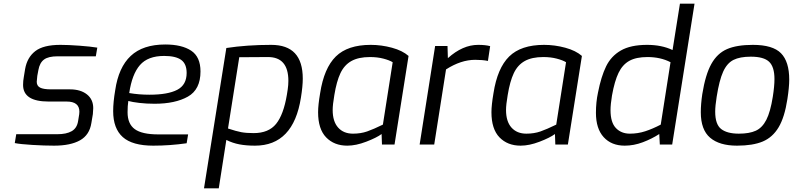

<svg xmlns="http://www.w3.org/2000/svg" viewBox="-20 -783 4296 1040"><path d="M60 -8 68 -56H290Q340 -56 368.5 -72.5Q397 -89 403 -127L409 -164Q410 -170 410 -178Q410 -233 341 -233H243Q105 -233 105 -323Q105 -345 109 -366L116 -409Q127 -472 171 -506Q215 -540 307 -540Q349 -540 410 -535.5Q471 -531 507 -525L499 -478H292Q242 -478 218.5 -460.5Q195 -443 188 -404L182 -372Q179 -348 179 -340Q179 -318 197 -308.5Q215 -299 257 -299H359Q416 -299 450.5 -272Q485 -245 485 -197Q485 -189 483 -165L475 -117Q465 -52 413.5 -23Q362 6 273 6Q220 6 154.5 2Q89 -2 60 -8Z M593 -181Q593 -230 604 -294Q622 -418 688 -480Q754 -542 875 -542Q965 -542 1015.5 -508.5Q1066 -475 1066 -396Q1066 -298 997.5 -259.5Q929 -221 817 -221Q773 -221 735 -225.5Q697 -230 675 -236Q671 -209 671 -175Q671 -112 710 -83.5Q749 -55 837 -55H999L991 -7Q900 6 810 6Q697 6 645 -40.5Q593 -87 593 -181ZM991 -388Q991 -437 961.5 -458.5Q932 -480 869 -480Q781 -480 738 -430.5Q695 -381 680 -279Q732 -270 790 -270Q889 -270 940 -296.5Q991 -323 991 -388Z M1206 -523Q1318 -540 1449 -540Q1535 -540 1577.5 -494.5Q1620 -449 1620 -357Q1620 -316 1610 -254Q1569 6 1361 6Q1314 6 1277 -1Q1240 -8 1206 -25L1165 237H1085ZM1534 -270Q1535 -275 1538.5 -299Q1542 -323 1542 -345Q1542 -475 1430 -474L1276 -473L1215 -87Q1260 -72 1287 -67Q1314 -62 1354 -62Q1435 -62 1475.5 -112Q1516 -162 1534 -270Z M1703 -175Q1703 -214 1714 -278Q1735 -414 1799 -477Q1863 -540 1988 -540Q2046 -540 2103 -524.5Q2160 -509 2193 -480L2117 0H2049L2047 -57Q2020 -37 1964 -15.5Q1908 6 1861 6Q1790 6 1746.5 -39Q1703 -84 1703 -175ZM2054 -108 2107 -446Q2089 -457 2056.5 -465.5Q2024 -474 1984 -474Q1922 -474 1883.5 -452.5Q1845 -431 1824 -386.5Q1803 -342 1791 -268Q1782 -216 1782 -187Q1782 -125 1811.5 -92Q1841 -59 1892 -59Q1934 -59 1968.5 -71Q2003 -83 2054 -108Z M2337 -534H2404L2406 -468Q2486 -540 2570 -540Q2610 -540 2635 -533L2623 -453Q2593 -459 2554 -459Q2477 -459 2396 -407L2332 0H2253Z M2642 -175Q2642 -214 2653 -278Q2674 -414 2738 -477Q2802 -540 2927 -540Q2985 -540 3042 -524.5Q3099 -509 3132 -480L3056 0H2988L2986 -57Q2959 -37 2903 -15.5Q2847 6 2800 6Q2729 6 2685.5 -39Q2642 -84 2642 -175ZM2993 -108 3046 -446Q3028 -457 2995.5 -465.5Q2963 -474 2923 -474Q2861 -474 2822.5 -452.5Q2784 -431 2763 -386.5Q2742 -342 2730 -268Q2721 -216 2721 -187Q2721 -125 2750.5 -92Q2780 -59 2831 -59Q2873 -59 2907.5 -71Q2942 -83 2993 -108Z M3208 -172Q3208 -230 3219 -281Q3236 -368 3263 -423.5Q3290 -479 3343 -509.5Q3396 -540 3485 -540Q3564 -540 3623 -512L3663 -763H3742L3621 0H3554L3551 -57Q3511 -31 3462 -12.5Q3413 6 3364 6Q3292 6 3250 -40Q3208 -86 3208 -172ZM3559 -108 3612 -446Q3558 -474 3487 -474Q3426 -474 3389 -453.5Q3352 -433 3330.5 -388.5Q3309 -344 3295 -266Q3287 -218 3287 -186Q3287 -120 3316 -89.5Q3345 -59 3392 -59Q3435 -59 3475 -72Q3515 -85 3559 -108Z M3776 -175Q3776 -219 3784 -273Q3801 -379 3833 -436.5Q3865 -494 3918 -517Q3971 -540 4058 -540Q4166 -540 4210.5 -494.5Q4255 -449 4255 -352Q4255 -311 4245 -246Q4230 -148 4197.5 -93.5Q4165 -39 4111.5 -16.5Q4058 6 3972 6Q3877 6 3826.5 -37Q3776 -80 3776 -175ZM4166 -259Q4175 -316 4175 -355Q4175 -421 4146 -448.5Q4117 -476 4047 -476Q3988 -476 3953 -458.5Q3918 -441 3897 -394.5Q3876 -348 3862 -259Q3854 -209 3854 -178Q3854 -109 3886.5 -84Q3919 -59 3982 -59Q4039 -59 4074 -75Q4109 -91 4131 -134Q4153 -177 4166 -259Z"/></svg>

Font: Exo
Style: Italic
Weight: 400
Italic angle: -9°
Designer: Natanael Gama
Foundry: Natanael Gama
Version: Version 1.500; ttfautohint (v1.6)